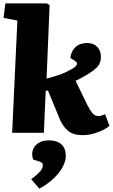

<svg xmlns="http://www.w3.org/2000/svg" viewBox="-20 -787 669 1138"><path d="M83 -665 1 -681 12 -767H258L274 -756L256 -321Q291 -330 328 -342.5Q365 -355 399 -374Q428 -390 434.5 -402Q441 -414 427 -424L397 -444Q402 -485 428 -508.5Q454 -532 497 -532Q535 -532 556.5 -509Q578 -486 578 -452Q578 -408 550 -383.5Q522 -359 485 -338Q464 -326 452.5 -320Q441 -314 428 -308L498 -164Q512 -136 527 -117.5Q542 -99 563 -99Q574 -99 584 -102.5Q594 -106 603 -110L629 -41Q619 -31 594 -18Q569 -5 536.5 4.5Q504 14 469 14Q414 14 383.5 -11.5Q353 -37 335 -79L264 -251Q261 -250 258 -249.5Q255 -249 251 -249L240 0H52ZM213 331 165 275Q192 255 207 240.5Q222 226 228 214.5Q234 203 234 192Q234 184 229.5 179Q225 174 212 170L177 159Q166 130 174 104Q182 78 206.5 61.5Q231 45 269 45Q319 45 344.5 69Q370 93 370 137Q370 169 350.5 204.5Q331 240 295.5 273Q260 306 213 331Z"/></svg>

Font: Literata Black
Style: Italic
Weight: 900
Italic angle: -2°
Designer: Latin by Veronika Burian and Jose Scaglione. Greek by Irene Vlachou. Cyrillic by Vera Evstafieva
Foundry: TypeTogether
Version: Version 3.002